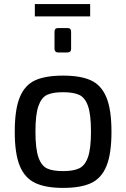

<svg xmlns="http://www.w3.org/2000/svg" viewBox="-20 -911 616 937"><path d="M52 -268Q52 -378 77 -437.5Q102 -497 152.5 -519.5Q203 -542 288 -542Q373 -542 423.5 -519Q474 -496 499 -436.5Q524 -377 524 -268Q524 -160 499.5 -100.5Q475 -41 424.5 -17.5Q374 6 288 6Q203 6 152 -18Q101 -42 76.5 -101.5Q52 -161 52 -268ZM424 -269Q424 -352 409.5 -393.5Q395 -435 366.5 -448Q338 -461 288 -461Q237 -461 209.5 -448Q182 -435 167.5 -393.5Q153 -352 153 -269Q153 -185 167.5 -143.5Q182 -102 209.5 -89Q237 -76 288 -76Q338 -76 366.5 -89.5Q395 -103 409.5 -144.5Q424 -186 424 -269ZM246 -672V-756Q246 -774 263 -774H310Q327 -774 327 -756V-672Q327 -664 322.5 -659.5Q318 -655 310 -655H263Q255 -655 250.5 -660Q246 -665 246 -672ZM150 -891H420V-831H150Z"/></svg>

Font: Exo Medium
Style: Regular
Weight: 500
Designer: Natanael Gama
Foundry: Natanael Gama
Version: Version 1.500; ttfautohint (v1.6)